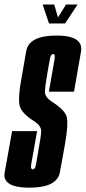

<svg xmlns="http://www.w3.org/2000/svg" viewBox="-51 -840 386 864"><path d="M169.5 -734.5 141 -819.5H193L210 -761.5L246 -819.5H298L242 -734.5ZM81.5 4.5Q-8 4.5 -26.5 -31.5Q-33.5 -45 -30 -64Q-18 -132.5 3.5 -250H116Q93.5 -124 89.5 -101Q86.5 -83 92.5 -79Q94 -78 96 -78Q107.5 -78 111.2 -101Q115 -124 122.5 -167.5Q133.5 -225.5 134.2 -248.8Q135 -272 106.5 -292Q43.5 -331 36.8 -367Q30 -403 45 -484Q54.5 -540.5 67 -610.2Q79.5 -680 203.5 -680Q290 -680 309 -644Q317 -629 313.5 -607.5Q300.5 -535 282 -427.5H169Q190 -548.5 194.5 -573Q197.5 -592.5 191.5 -596Q190 -597 188 -597Q177.5 -597 173.2 -572.8Q169 -548.5 162 -509.5Q151.5 -447.5 151.2 -425.8Q151 -404 182 -382.5Q242 -345 249.5 -312.5Q257 -280 242 -194.5Q231 -136.5 218.8 -66Q206.5 4.5 81.5 4.5Z"/></svg>

Font: Anybody UltraCondensed SemiBold
Style: Italic
Weight: 600
Width: 1
Italic angle: -10°
Designer: Tyler Finck
Foundry: Etcetera Type Company
Version: Version 1.010; ttfautohint (v1.8.3) -l 8 -r 50 -G 200 -x 14 